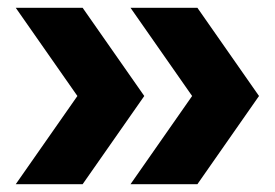

<svg xmlns="http://www.w3.org/2000/svg" viewBox="-20 -494 698 488"><path d="M20 -25.8 176.7 -250 20 -474.2H190L346.7 -250L190 -25.8ZM311.7 -25.8 468.3 -250 311.7 -474.2H481.7L638.3 -250L481.7 -25.8Z"/></svg>

Font: Funnel Sans Light ExtraBold
Style: Regular
Weight: 800
Version: Version 1.000